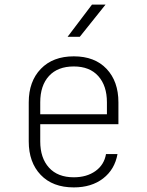

<svg xmlns="http://www.w3.org/2000/svg" viewBox="-20 -805 640 835"><path d="M301 10Q209 10 157 -44.5Q105 -99 105 -190V-360Q105 -451 157.5 -505.5Q210 -560 301 -560Q392 -560 443.5 -505.5Q495 -451 495 -360V-265H155V-190Q155 -118 193 -76Q231 -34 301 -34Q357 -34 395 -61Q433 -88 441 -135H491Q479 -68 428.5 -29Q378 10 301 10ZM155 -308H445V-360Q445 -432 407.5 -474Q370 -516 301 -516Q231 -516 193 -474.5Q155 -433 155 -360ZM274 -645 380 -785H439L327 -645Z"/></svg>

Font: JetBrains Mono NL Thin
Style: Regular
Weight: 100
Monospace: yes
Designer: Philipp Nurullin, Konstantin Bulenkov
Foundry: JetBrains
Version: Version 2.305; ttfautohint (v1.8.4.7-5d5b)